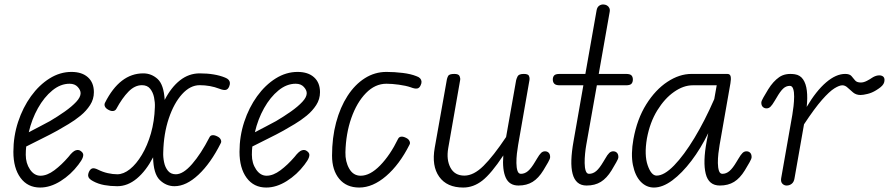

<svg xmlns="http://www.w3.org/2000/svg" viewBox="-20 -832 3986 861"><path d="M160 9Q104 9 72 -34.5Q40 -78 40 -151Q40 -221 61.2 -285.5Q82.5 -350 119 -400.5Q155.5 -451 202.2 -480.2Q249 -509.5 300.5 -509.5Q347.5 -509.5 374.2 -485.5Q401 -461.5 401 -418.5Q401 -387 384 -360.8Q367 -334.5 341 -313.2Q315 -292 287.2 -275.5Q259.5 -259 237.5 -246.5Q208 -230 166.8 -209.8Q125.5 -189.5 97.5 -175Q96.5 -166 96 -156.8Q95.5 -147.5 95.5 -138Q95.5 -100 114.5 -72Q133.5 -44 161.5 -44Q191 -44 223.8 -68.5Q256.5 -93 287 -128.5Q306.5 -154 319.8 -158Q333 -162 342.5 -154.5Q349.5 -150 352.2 -143.2Q355 -136.5 350.8 -124.8Q346.5 -113 331.5 -93.5Q298 -49 251.8 -20Q205.5 9 160 9ZM109 -239Q130.5 -250.5 156 -263.5Q181.5 -276.5 204 -289Q239.5 -310 271 -332.2Q302.5 -354.5 322 -375.5Q341.5 -396.5 341.5 -414Q341.5 -428 328.5 -442.2Q315.5 -456.5 292 -456.5Q251.5 -456.5 214.8 -426.5Q178 -396.5 150.2 -347Q122.5 -297.5 109 -239Z M506 3Q475.5 3 448 -2Q420.5 -7 397.5 -19.5Q387 -25 381.5 -30.8Q376 -36.5 375.2 -43.8Q374.5 -51 378.5 -60.5Q384.5 -74 393.8 -76.8Q403 -79.5 420 -71Q441 -60.5 463.5 -55.5Q486 -50.5 506 -50.5Q534 -50.5 562.8 -73.5Q591.5 -96.5 616.2 -137.8Q641 -179 656.8 -233.8Q672.5 -288.5 674.5 -351.5Q675.5 -372.5 670.8 -395.5Q666 -418.5 653.2 -434.2Q640.5 -450 616.5 -450Q584.5 -450 556.2 -421.2Q528 -392.5 501.5 -343.5Q497 -335.5 487.2 -334.2Q477.5 -333 464.5 -340.5Q454 -346.5 450.5 -354.5Q447 -362.5 450.5 -370.5Q517 -503 622.5 -503Q659 -503 686.8 -477.8Q714.5 -452.5 718.5 -384Q747.5 -440.5 787.2 -471.8Q827 -503 875.5 -503Q909.5 -503 938 -498.2Q966.5 -493.5 989.5 -484Q1000 -480 1005.2 -474Q1010.5 -468 1011 -460.5Q1011.5 -453 1007.5 -443.5Q1002 -430.5 991.8 -428.8Q981.5 -427 964 -434Q922.5 -450 875.5 -450Q833 -450 796.5 -409.8Q760 -369.5 737 -301.2Q714 -233 712 -149Q711 -127.5 715.8 -104.5Q720.5 -81.5 733.2 -66Q746 -50.5 768.5 -50.5Q801.5 -50.5 841.5 -96.5Q881.5 -142.5 919.5 -216.5Q923.5 -225 933.2 -225.8Q943 -226.5 956 -219.5Q966 -214.5 970 -205.8Q974 -197 970 -190Q925 -100 870 -48.5Q815 3 762.5 3Q725 3 696.5 -24.8Q668 -52.5 666.5 -126.5Q635 -66 593.8 -31.5Q552.5 3 506 3Z M1174 9Q1118 9 1086 -34.5Q1054 -78 1054 -151Q1054 -221 1075.2 -285.5Q1096.5 -350 1133 -400.5Q1169.5 -451 1216.2 -480.2Q1263 -509.5 1314.5 -509.5Q1361.5 -509.5 1388.2 -485.5Q1415 -461.5 1415 -418.5Q1415 -387 1398 -360.8Q1381 -334.5 1355 -313.2Q1329 -292 1301.2 -275.5Q1273.5 -259 1251.5 -246.5Q1222 -230 1180.8 -209.8Q1139.5 -189.5 1111.5 -175Q1110.5 -166 1110 -156.8Q1109.5 -147.5 1109.5 -138Q1109.5 -100 1128.5 -72Q1147.5 -44 1175.5 -44Q1205 -44 1237.8 -68.5Q1270.5 -93 1301 -128.5Q1320.5 -154 1333.8 -158Q1347 -162 1356.5 -154.5Q1363.5 -150 1366.2 -143.2Q1369 -136.5 1364.8 -124.8Q1360.5 -113 1345.5 -93.5Q1312 -49 1265.8 -20Q1219.5 9 1174 9ZM1123 -239Q1144.5 -250.5 1170 -263.5Q1195.5 -276.5 1218 -289Q1253.5 -310 1285 -332.2Q1316.5 -354.5 1336 -375.5Q1355.5 -396.5 1355.5 -414Q1355.5 -428 1342.5 -442.2Q1329.5 -456.5 1306 -456.5Q1265.5 -456.5 1228.8 -426.5Q1192 -396.5 1164.2 -347Q1136.5 -297.5 1123 -239Z M1591 9Q1533.5 9 1501.2 -30Q1469 -69 1469 -134Q1469 -214 1487.2 -282.5Q1505.5 -351 1538.5 -402Q1571.5 -453 1616 -481.2Q1660.5 -509.5 1713 -509.5Q1748.5 -509.5 1785.5 -505Q1822.5 -500.5 1847 -490.5Q1858 -487 1863.8 -480.8Q1869.5 -474.5 1870.2 -466.8Q1871 -459 1866.5 -450Q1861 -436.5 1850.2 -435Q1839.5 -433.5 1822 -440.5Q1800 -448 1769 -452.2Q1738 -456.5 1713 -456.5Q1662 -456.5 1621 -414.5Q1580 -372.5 1555.5 -302.8Q1531 -233 1529 -149Q1528 -107.5 1546 -75.8Q1564 -44 1597.5 -44Q1639.5 -44 1684.5 -90Q1729.5 -136 1765.5 -210Q1770 -218.5 1779.8 -219.2Q1789.5 -220 1802.5 -213Q1812.5 -208 1816.5 -199.2Q1820.5 -190.5 1816.5 -183.5Q1771.5 -94 1711.5 -42.5Q1651.5 9 1591 9Z M2057.5 9Q1984 9 1949.5 -39.5Q1915 -88 1929.5 -169.5L1984 -476Q1985 -482 1989.5 -491.2Q1994 -500.5 2017.5 -500.5Q2036.5 -500.5 2040.8 -491Q2045 -481.5 2043.5 -473L1990 -167.5Q1981 -116 2000 -80.2Q2019 -44.5 2062.5 -44.5Q2104 -44.5 2148 -88Q2192 -131.5 2249.5 -217.5L2294.5 -472Q2295.5 -477.5 2300.8 -489Q2306 -500.5 2329 -500.5Q2348.5 -500.5 2352.2 -491.5Q2356 -482.5 2354.5 -474L2303.5 -182Q2300.5 -165.5 2298 -143.5Q2295.5 -121.5 2295.8 -100.8Q2296 -80 2300.5 -66.2Q2305 -52.5 2316 -52.5Q2333 -52.5 2347.8 -65Q2362.5 -77.5 2379.5 -106.5L2388 -120.5Q2398.5 -138.5 2406.2 -146Q2414 -153.5 2424 -153.5Q2434 -153.5 2440.5 -147Q2447 -140.5 2447 -127.5Q2447 -120 2437.8 -104Q2428.5 -88 2416.5 -68Q2395 -33 2368.5 -16.5Q2342 0 2305 0Q2264 0 2248 -35.2Q2232 -70.5 2237 -135Q2183 -53.5 2143 -22.2Q2103 9 2057.5 9Z M2610.5 0Q2585.5 0 2570 -13.5Q2554.5 -27 2547.8 -52.5Q2541 -78 2542.2 -114.8Q2543.5 -151.5 2552 -198.5L2596 -449.5H2490.5Q2472.5 -449.5 2465.8 -456.5Q2459 -463.5 2459 -475.5Q2459 -487 2465.2 -493.8Q2471.5 -500.5 2490 -500.5H2605L2655.5 -786.5Q2658 -799.5 2666.2 -805.8Q2674.5 -812 2684.5 -812Q2694 -812 2701.2 -808Q2708.5 -804 2712.2 -796.5Q2716 -789 2714 -778.5L2665 -500.5H2787Q2805.5 -500.5 2811.8 -493.8Q2818 -487 2818 -475.5Q2818 -463.5 2811.8 -456.5Q2805.5 -449.5 2787 -449.5H2656.5L2609 -182Q2606 -165.5 2603.8 -143.5Q2601.5 -121.5 2601.8 -100.8Q2602 -80 2606.5 -66.2Q2611 -52.5 2621.5 -52.5Q2639 -52.5 2653.8 -65Q2668.5 -77.5 2685.5 -106.5L2694 -120.5Q2704 -138.5 2712 -146Q2720 -153.5 2730 -153.5Q2740 -153.5 2746.5 -147Q2753 -140.5 2753 -127.5Q2753 -120 2743.5 -104Q2734 -88 2722.5 -68Q2701 -33 2674.5 -16.5Q2648 0 2610.5 0Z M2881 -211Q2868.5 -136.5 2884.5 -90.5Q2900.5 -44.5 2924.5 -44.5Q2958.5 -44.5 3002.8 -90Q3047 -135.5 3094 -213.2Q3141 -291 3183 -387.5L3194 -449.5H3086Q3045 -449.5 3002.8 -420Q2960.5 -390.5 2927.5 -337Q2894.5 -283.5 2881 -211ZM2820.5 -208Q2837 -298.5 2878 -364Q2919 -429.5 2972.8 -465Q3026.5 -500.5 3081 -500.5H3241.5Q3254 -500.5 3256.5 -489.2Q3259 -478 3255.5 -458.5L3207 -182Q3204 -165.5 3201.5 -143.5Q3199 -121.5 3199.2 -100.8Q3199.5 -80 3204 -66.2Q3208.5 -52.5 3219.5 -52.5Q3236.5 -52.5 3251.2 -65Q3266 -77.5 3283 -106.5L3291.5 -120.5Q3302 -138.5 3309.8 -146Q3317.5 -153.5 3327.5 -153.5Q3337.5 -153.5 3344 -147Q3350.5 -140.5 3350.5 -127.5Q3350.5 -120 3341.2 -104Q3332 -88 3320 -68Q3298.5 -33 3272 -16.5Q3245.5 0 3208 0Q3158 0 3144.8 -52.5Q3131.5 -105 3149 -198.5L3156 -235Q3122.5 -166 3080.5 -110.8Q3038.5 -55.5 2995 -23.2Q2951.5 9 2912.5 9Q2878.5 9 2853.2 -17.2Q2828 -43.5 2818.2 -92.2Q2808.5 -141 2820.5 -208Z M3507.5 0Q3496.5 0 3488.5 -8.2Q3480.5 -16.5 3483 -32.5L3533 -316.5Q3536 -333.5 3538.5 -355.8Q3541 -378 3541.2 -398.8Q3541.5 -419.5 3537 -433.2Q3532.5 -447 3522 -447Q3505 -447 3491.8 -434.5Q3478.5 -422 3462 -393L3453.5 -379Q3443 -361 3435.2 -353.5Q3427.5 -346 3417.5 -346Q3407.5 -346 3400.8 -352.5Q3394 -359 3394 -371.5Q3394 -379 3403.5 -395.2Q3413 -411.5 3425 -431.5Q3447 -467 3474.2 -486Q3501.5 -505 3544 -499Q3568 -495.5 3581.2 -476.2Q3594.5 -457 3598.2 -425.2Q3602 -393.5 3597.5 -352.5Q3640 -424.5 3684.5 -462.5Q3729 -500.5 3770 -500.5Q3790 -500.5 3798.2 -491Q3806.5 -481.5 3814.2 -471.8Q3822 -462 3840.5 -462Q3853 -462 3867.5 -469.5Q3882 -477 3889.5 -482.5Q3903 -491.5 3916 -493.5Q3929 -495.5 3937.8 -490.5Q3946.5 -485.5 3946.5 -473.5Q3946.5 -463.5 3941.8 -455.5Q3937 -447.5 3928.5 -440.8Q3920 -434 3908.5 -427Q3890 -415.5 3870.2 -410.8Q3850.5 -406 3839 -406Q3819.5 -406 3806 -417Q3792.5 -428 3781.2 -438.8Q3770 -449.5 3757.5 -449.5Q3744 -449.5 3721.8 -435.8Q3699.5 -422 3666.2 -384.2Q3633 -346.5 3585.5 -274.5L3543 -33Q3540.5 -16 3530.5 -8Q3520.5 0 3507.5 0Z"/></svg>

Font: Edu VIC WA NT Hand Pre
Style: Regular
Weight: 400
Designer: Tina and Corey Anderson, Eben Sorkin, Mirko Velimirovic
Foundry: Google for Education
Version: Version 1.000